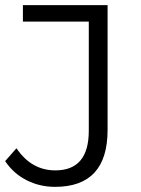

<svg xmlns="http://www.w3.org/2000/svg" viewBox="-25 -720 546 746"><path d="M189 6Q129 6 78 -20Q27 -46 -5 -94L39 -144Q97 -58 190 -58Q320 -58 320 -212V-636H64V-700H393V-215Q393 6 189 6Z"/></svg>

Font: Belfius21
Style: Regular
Weight: 400
Designer: Montserrat's base design by Julieta Ulanovsky, modified by Coast SPRL for Belfius Bank NV.
Foundry: Montserrat's base design by Julieta Ulanovsky, modified by Coast SPRL for Belfius Bank NV.
Version: Version 2.000;FEAKit 1.0